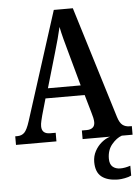

<svg xmlns="http://www.w3.org/2000/svg" viewBox="-62 -762 764 1045"><g transform="rotate(-5 320.0 -239.0)"><path d="M3 0V-47H15Q38 -47 53 -61.5Q68 -76 83 -123L272 -714H376L564 -103Q574 -71 589.5 -59Q605 -47 629 -47H640V0H367V-47H394Q414 -47 426 -56.5Q438 -66 438 -86Q438 -96 435 -110.5Q432 -125 428 -137L399 -238H185L159 -147Q156 -135 152 -118.5Q148 -102 148 -89Q148 -47 194 -47H224V0ZM203 -292H382L331 -477Q320 -516 310.5 -552Q301 -588 295 -619Q281 -558 259 -484ZM542 236Q483 236 451 211Q419 186 419 130Q419 98 433.5 71Q448 44 470.5 25.5Q493 7 517 0H581Q552 10 526 41Q500 72 500 119Q500 149 516 163Q532 177 558 177Q583 177 613 167V221Q599 228 577.5 232Q556 236 542 236Z"/></g></svg>

Font: Noto Serif Condensed SemiBold
Style: Regular
Weight: 600
Width: 3
Designer: Monotype Design Team
Foundry: Monotype Imaging Inc.
Version: Version 2.013